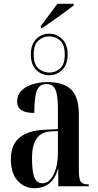

<svg xmlns="http://www.w3.org/2000/svg" viewBox="-20 -978 514 1008"><path d="M194 -830H201Q238 -856 290 -892.5Q342 -929 367 -950V-958H281Q262 -931 238 -900Q214 -869 194 -841ZM238 -583Q278 -583 306.5 -611Q335 -639 335 -692Q335 -745 306.5 -773Q278 -801 238 -801Q198 -801 170 -773Q142 -745 142 -692Q142 -639 170 -611Q198 -583 238 -583ZM239 -597Q207 -597 182 -618.5Q157 -640 157 -692Q157 -744 182 -765.5Q207 -787 239 -787Q271 -787 295.5 -765.5Q320 -744 320 -692Q320 -640 295.5 -618.5Q271 -597 239 -597ZM161 10Q255 10 284 -90H286V0H446V-10H443Q414 -10 404 -24Q394 -38 394 -85V-375Q394 -470 353 -508.5Q312 -547 231 -547Q163 -547 116.5 -520.5Q70 -494 70 -444Q70 -385 160 -385Q160 -470 174 -503.5Q188 -537 223 -537Q257 -537 270.5 -508.5Q284 -480 284 -406V-300L218 -297Q37 -290 37 -144Q37 -68 72.5 -29Q108 10 161 10ZM202 -16Q174 -16 161 -45.5Q148 -75 148 -149Q148 -282 244 -288L284 -290V-173Q284 -108 261.5 -62Q239 -16 202 -16Z"/></svg>

Font: Noto Serif Display Condensed Semi
Style: Regular
Weight: 600
Width: 3
Designer: Monotype Design Team
Foundry: Monotype Imaging Inc.
Version: Version 1.900